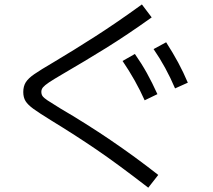

<svg xmlns="http://www.w3.org/2000/svg" viewBox="-20 -786 978 882"><path d="M218.8 -230.5Q158.7 -267.6 133.3 -286.1Q107.9 -304.7 97.4 -321.5Q86.9 -338.4 86.9 -363.3Q86.9 -389.6 98.4 -408Q109.9 -426.3 137.5 -445.3Q165 -464.4 227.5 -501Q320.8 -556.6 418.7 -619.4Q516.6 -682.1 631.8 -765.6L676.8 -706.1Q564 -625.5 466.3 -564.9Q368.7 -504.4 268.6 -446.3Q225.1 -420.9 205.1 -407.5Q185.1 -394 177.5 -384.8Q169.9 -375.5 169.9 -364.3Q169.9 -352.5 175.5 -344.5Q181.2 -336.4 197.8 -325.2Q214.4 -314 256.8 -288.1Q494.1 -149.4 707 17.6L661.1 76.2Q519 -33.7 421.4 -100.1Q323.7 -166.5 218.8 -230.5ZM543 -505.9 599.6 -538.1Q630.4 -494.1 654.8 -450.2Q679.2 -406.2 703.1 -353.5L644.5 -325.2Q603.5 -417 543 -505.9ZM685.5 -560.5 743.2 -591.8Q774.9 -542.5 798.6 -498.5Q822.3 -454.6 842.8 -406.2L784.2 -379.9Q742.7 -477.5 685.5 -560.5Z"/></svg>

Font: Pretendard JP
Style: Regular
Weight: 400
Designer: Base glyphs from Inter by Rasmus Andersson; Hangeul glyphs from Noto Sans CJK(Source Han Sans) by Jang Soo-young and Kan
Foundry: Kil Hyung-jin
Version: Version 1.309